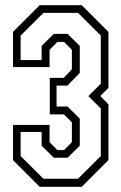

<svg xmlns="http://www.w3.org/2000/svg" viewBox="-20 -720 468 740"><path d="M133 0 30 -103V-238.5H171V-172L201.5 -141.5H226.5L257 -172V-248.5L226.5 -279H172V-420H226L257 -453.5V-528L226.5 -558.5H201.5L171 -528V-461.5H30V-597L133 -700H295L398 -597V-381.5L366.5 -350L398 -317.5V-103L295 0ZM147.5 -31H280.5L368.5 -118.5V-302L320.5 -349.5L368.5 -397.5V-583L280.5 -670.5H147.5L59.5 -583V-488.5H140.5V-543L187.5 -589.5H240.5L287.5 -543V-439L240 -390H198V-309.5H240L287.5 -262.5V-158.5L240.5 -112H187.5L140.5 -158.5V-211.5H59.5V-118.5Z"/></svg>

Font: Tourney Condensed Light
Style: Regular
Weight: 300
Width: 3
Designer: Tyler Finck
Foundry: Etcetera Type Co
Version: Version 1.010; ttfautohint (v1.8.3)